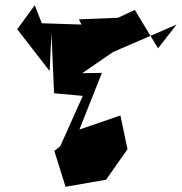

<svg xmlns="http://www.w3.org/2000/svg" viewBox="-20 -756 696 735"><path d="M585 -571 496 -718 432 -688 282 -682 292 -662 140 -667 113 -736 46 -644 170 -484 177 -629 187 -399 297 -389 211 -197 188 -178 231 -41 386 -68 468 -185 441 -314 284 -260 370 -477 295 -476 413 -557 656 -662Z"/></svg>

Font: Asimov Silicon
Style: Regular
Weight: 400
Designer: Google
Version: Version 2.000980; 2014